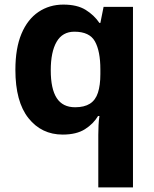

<svg xmlns="http://www.w3.org/2000/svg" viewBox="-20 -576 672 836"><path d="M408 11Q408 -8 409 -30Q410 -52 413 -71H407Q387 -37 350 -13.5Q313 10 253 10Q161 10 104 -61.5Q47 -133 47 -272Q47 -366 73.5 -429Q100 -492 147.5 -524Q195 -556 256 -556Q316 -556 353 -533Q390 -510 413 -476H417L431 -546H559V240H408ZM307 -109Q347 -109 371.5 -124.5Q396 -140 406.5 -172.5Q417 -205 417 -253V-274Q417 -353 393.5 -395.5Q370 -438 304 -438Q252 -438 226.5 -394Q201 -350 201 -270Q201 -189 227 -149Q253 -109 307 -109Z"/></svg>

Font: Noto Sans Khmer
Style: Bold
Weight: 700
Version: Version 2.003